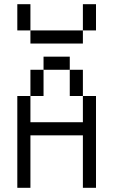

<svg xmlns="http://www.w3.org/2000/svg" viewBox="-20 -895 540 915"><path d="M125 -750H62.5V-875H125ZM62.5 -437.5H125V-312.5H375V-437.5H437.5V0H375V-250H125V0H62.5ZM125 -562.5H187.5V-437.5H125ZM125 -750H375V-687.5H125ZM187.5 -625H312.5V-562.5H187.5ZM312.5 -562.5H375V-437.5H312.5ZM375 -875H437.5V-750H375Z"/></svg>

Font: ChillBitmapSE 16px
Style: Regular
Weight: 400
Designer: Designed by Warren2060
Foundry: ChillType
Version: Version 1.000